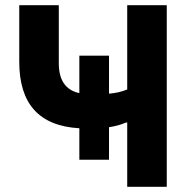

<svg xmlns="http://www.w3.org/2000/svg" viewBox="-20 -718 738 738"><path d="M469 -247V0H621V-698H469V-374C447 -365 424 -360 399 -358V-504H285V-360C231 -372 206 -411 206 -475V-698H54V-481C54 -320 129 -234 285 -225V-104H399V-229C425 -233 446 -239 464 -247Z"/></svg>

Font: Braiins Sans
Style: Bold
Weight: 700
Designer: Mike Abbink, Paul van der Laan, Pieter van Rosmalen, Jiri Chlebus, Lubos Buracinsky
Foundry: Bold Monday, Sudetype
Version: Version 1.000;hotconv 1.0.109;makeotfexe 2.5.65596